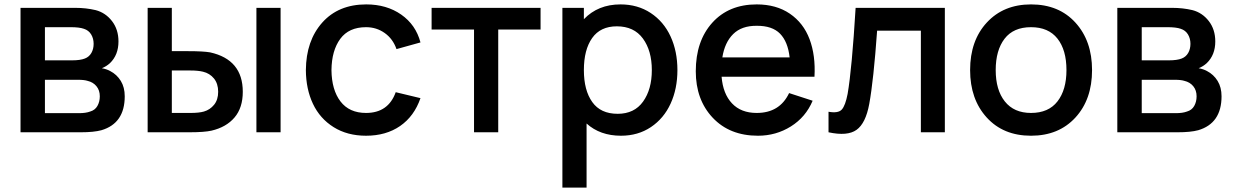

<svg xmlns="http://www.w3.org/2000/svg" viewBox="-20 -598 5573 868"><path d="M72.8 -562.5H320.8Q369.1 -562.5 412.6 -552.2Q457 -540.5 486.3 -502.7Q515.6 -464.8 515.6 -410.6Q515.6 -349.6 477.1 -312.5Q460.4 -297.4 440.4 -289.6Q462.4 -285.6 478 -276.9Q508.3 -261.2 526.1 -232.2Q543.9 -203.1 543.9 -162.6Q543.9 -40.5 438.5 -9.3Q404.3 0 344.7 0H72.8ZM183.1 -475.1V-325.2H305.2Q343.3 -325.2 363.8 -333.5Q382.8 -340.8 393.1 -358.6Q403.3 -376.5 403.3 -399.9Q403.3 -423.8 392.1 -442.4Q380.9 -460.9 359.4 -467.8Q338.9 -475.1 299.8 -475.1ZM183.1 -237.3V-86.4H337.4Q367.7 -86.4 387.7 -93.8Q409.7 -100.1 420.4 -119.1Q431.2 -138.2 431.2 -162.6Q431.2 -189.9 416 -208.3Q400.9 -226.6 376 -232.4Q360.8 -237.3 332.5 -237.3Z M647.5 -562.5H756.8V-366.7H831.1Q897.9 -366.7 929.7 -361.3Q1077.6 -328.6 1077.6 -183.1Q1077.6 -110.8 1040.3 -66.9Q1002.9 -22.9 936 -7.3Q903.3 0 835 0H647.5ZM1139.2 -562.5V0H1248.5V-562.5ZM756.8 -279.3V-87.4H841.3Q879.9 -87.4 901.9 -93.8Q929.2 -101.6 947.8 -124.3Q966.3 -147 966.3 -183.1Q966.3 -219.7 947.3 -243.2Q928.2 -266.6 897.5 -273.9Q875 -279.3 841.3 -279.3Z M1880.9 -406.2 1772.5 -376Q1756.3 -422.4 1719.2 -448.7Q1682.1 -475.1 1634.8 -475.1Q1557.1 -475.1 1518.3 -422.4Q1479.5 -369.6 1478.5 -281.2Q1479.5 -191.4 1519.3 -139.4Q1559.1 -87.4 1634.8 -87.4Q1735.4 -87.4 1769 -181.2L1880.9 -154.3Q1852.5 -72.3 1788.8 -28.3Q1725.1 15.6 1634.8 15.6Q1550.3 15.6 1488.3 -23.2Q1426.3 -62 1394.8 -128.7Q1363.3 -195.3 1362.8 -281.2Q1363.8 -414.1 1437 -496.1Q1510.3 -578.1 1635.7 -578.1Q1728 -578.1 1793.9 -532Q1859.9 -485.8 1880.9 -406.2Z M2423.8 -562.5V-464.4H2232.4V0H2123V-464.4H1931.2V-562.5Z M2785.2 -578.1Q2862.8 -578.1 2921.6 -539.3Q2980.5 -500.5 3011.5 -433.3Q3042.5 -366.2 3042.5 -281.2Q3042.5 -196.8 3011.7 -129.6Q2981 -62.5 2922.6 -23.4Q2864.3 15.6 2787.1 15.6Q2692.9 15.6 2631.8 -39.6V250H2522.5V-562.5H2619.6V-511.2Q2683.6 -578.1 2785.2 -578.1ZM2772.5 -83.5Q2847.7 -83.5 2887.2 -138.7Q2926.8 -193.8 2926.8 -281.2Q2926.8 -368.7 2886.5 -423.8Q2846.2 -479 2768.6 -479Q2694.3 -479 2657 -426Q2619.6 -373 2619.6 -281.2Q2619.6 -189.9 2657.5 -136.7Q2695.3 -83.5 2772.5 -83.5Z M3242.2 -251Q3248.5 -173.8 3289.3 -130.6Q3330.1 -87.4 3400.9 -87.4Q3504.9 -87.4 3547.4 -177.2L3653.8 -142.6Q3622.6 -68.4 3555.4 -26.4Q3488.3 15.6 3406.7 15.6Q3278.8 15.6 3202.1 -65.7Q3125.5 -147 3125.5 -275.9Q3125.5 -412.6 3200.2 -495.4Q3274.9 -578.1 3400.9 -578.1Q3489.3 -578.1 3550.8 -536.1Q3612.3 -494.1 3639.9 -420.9Q3667.5 -347.7 3662.1 -251ZM3400.9 -481.4Q3333 -481.9 3294.7 -444.1Q3256.3 -406.2 3245.6 -338.4H3549.8Q3542 -409.2 3506.6 -445.6Q3471.2 -481.9 3400.9 -481.4Z M3848.1 -562.5H4251.5V0H4143.1V-459.5H3945.3Q3929.2 -234.4 3909.7 -127.9Q3893.6 -40.5 3852.3 -11Q3811 18.6 3725.6 0V-92.8Q3769.5 -85 3785.6 -102.8Q3801.8 -120.6 3812 -173.8Q3831.5 -287.6 3848.1 -562.5Z M4641.1 15.6Q4515.6 15.6 4440.7 -66.9Q4365.7 -149.4 4365.7 -281.2Q4365.7 -414.6 4441.4 -496.3Q4517.1 -578.1 4641.1 -578.1Q4767.1 -578.1 4842 -495.6Q4917 -413.1 4917 -281.2Q4917 -148.4 4841.6 -66.4Q4766.1 15.6 4641.1 15.6ZM4801.3 -281.2Q4801.3 -372.1 4760.5 -423.6Q4719.7 -475.1 4641.1 -475.1Q4561.5 -475.1 4521.5 -422.9Q4481.4 -370.6 4481.4 -281.2Q4481.4 -191.4 4522.7 -139.4Q4564 -87.4 4641.1 -87.4Q4720.2 -87.4 4760.7 -139.6Q4801.3 -191.9 4801.3 -281.2Z M5031.2 -562.5H5279.3Q5327.6 -562.5 5371.1 -552.2Q5415.5 -540.5 5444.8 -502.7Q5474.1 -464.8 5474.1 -410.6Q5474.1 -349.6 5435.5 -312.5Q5418.9 -297.4 5398.9 -289.6Q5420.9 -285.6 5436.5 -276.9Q5466.8 -261.2 5484.6 -232.2Q5502.4 -203.1 5502.4 -162.6Q5502.4 -40.5 5397 -9.3Q5362.8 0 5303.2 0H5031.2ZM5141.6 -475.1V-325.2H5263.7Q5301.8 -325.2 5322.3 -333.5Q5341.3 -340.8 5351.6 -358.6Q5361.8 -376.5 5361.8 -399.9Q5361.8 -423.8 5350.6 -442.4Q5339.4 -460.9 5317.9 -467.8Q5297.4 -475.1 5258.3 -475.1ZM5141.6 -237.3V-86.4H5295.9Q5326.2 -86.4 5346.2 -93.8Q5368.2 -100.1 5378.9 -119.1Q5389.6 -138.2 5389.6 -162.6Q5389.6 -189.9 5374.5 -208.3Q5359.4 -226.6 5334.5 -232.4Q5319.3 -237.3 5291 -237.3Z"/></svg>

Font: Manrope3 Semibold
Style: Regular
Weight: 600
Width: 4
Designer: Mikhail Sharanda
Foundry: Mikhail Sharanda
Version: Version 3.000;PS 003.000;hotconv 1.0.88;makeotf.lib2.5.64775